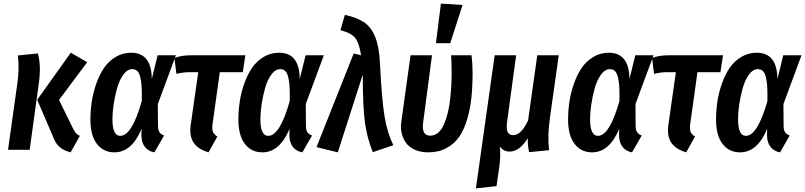

<svg xmlns="http://www.w3.org/2000/svg" viewBox="-20 -838 4503 1074"><path d="M375 14.2Q335.4 3.9 312.3 -16.6Q289.1 -37.1 273.9 -80.1L188 -279.8L376 -543L467.8 -490.2L310.1 -278.8L388.2 -120.1Q397 -102.1 406 -92.3Q415 -82.5 426.8 -78.1ZM24.9 0 77.1 -372.1Q88.9 -456.1 80.1 -527.8L191.9 -539.1Q211.4 -468.3 196.8 -370.1L146 0Z M713.9 -543Q827.6 -543 829.1 -396L861.8 -528.8H963.9L862.8 -255.9L863.8 -130.9Q864.3 -109.4 872.6 -97.7Q880.9 -85.9 897.9 -80.1L843.8 14.2Q810.5 8.8 791 -15.6Q771.5 -40 771 -81.1L772 -117.2Q716.8 14.2 620.1 14.2Q558.6 14.2 522.2 -33Q485.8 -80.1 485.8 -168.9Q485.8 -219.2 493.4 -269.8Q501 -320.3 518.6 -370.1Q536.1 -419.9 561.8 -457.8Q587.4 -495.6 626.7 -519.3Q666 -543 713.9 -543ZM719.7 -451.2Q692.4 -451.2 670.2 -420.9Q647.9 -390.6 635.3 -345.5Q622.6 -300.3 615.7 -254.4Q608.9 -208.5 608.9 -170.9Q608.9 -78.1 652.8 -78.1Q717.8 -78.1 772.9 -272Q774.9 -341.8 769.3 -381.6Q763.7 -421.4 752 -436.3Q740.2 -451.2 719.7 -451.2Z M1209.5 -434.1 1169.4 -147Q1165 -117.2 1170.7 -101.8Q1176.3 -86.4 1195.8 -74.2L1146.5 14.2Q1087.4 -3.4 1062.7 -40.5Q1038.1 -77.6 1046.9 -140.1L1088.9 -434.1H1034.7Q1006.3 -434.1 966.8 -424.8L955.6 -513.2Q991.7 -528.8 1048.8 -528.8H1352.5L1337.9 -434.1Z M1541.5 -543Q1655.3 -543 1656.7 -396L1689.5 -528.8H1791.5L1690.4 -255.9L1691.4 -130.9Q1691.9 -109.4 1700.2 -97.7Q1708.5 -85.9 1725.6 -80.1L1671.4 14.2Q1638.2 8.8 1618.7 -15.6Q1599.1 -40 1598.6 -81.1L1599.6 -117.2Q1544.4 14.2 1447.8 14.2Q1386.2 14.2 1349.9 -33Q1313.5 -80.1 1313.5 -168.9Q1313.5 -219.2 1321 -269.8Q1328.6 -320.3 1346.2 -370.1Q1363.8 -419.9 1389.4 -457.8Q1415 -495.6 1454.3 -519.3Q1493.7 -543 1541.5 -543ZM1547.4 -451.2Q1520 -451.2 1497.8 -420.9Q1475.6 -390.6 1462.9 -345.5Q1450.2 -300.3 1443.4 -254.4Q1436.5 -208.5 1436.5 -170.9Q1436.5 -78.1 1480.5 -78.1Q1545.4 -78.1 1600.6 -272Q1602.5 -341.8 1596.9 -381.6Q1591.3 -421.4 1579.6 -436.3Q1567.9 -451.2 1547.4 -451.2Z M1909.2 -754.9Q1978.5 -739.7 2018.1 -712.2Q2057.6 -684.6 2079.3 -629.9Q2101.1 -575.2 2105.5 -482.9Q2115.7 -278.8 2131.1 -186.5Q2146.5 -94.2 2180.2 -25.9L2065.4 13.2Q2033.7 -64.9 2021.5 -151.6Q2009.3 -238.3 2009.3 -420.9L1869.6 14.2L1750.5 -15.1L1958.5 -539.1L1999.5 -528.8Q1990.2 -595.7 1967.3 -625Q1944.3 -654.3 1884.3 -668.9Z M2446.3 -817.9 2567.4 -810.1 2498.5 -596.2H2418.5ZM2617.7 -528.8Q2623.5 -480.5 2623.5 -432.1Q2623.5 -356 2617.2 -293.7Q2610.8 -231.4 2593.8 -172.6Q2576.7 -113.8 2549.3 -73.7Q2522 -33.7 2477.8 -9.8Q2433.6 14.2 2375.5 14.2Q2332 14.2 2299.6 -0.7Q2267.1 -15.6 2250 -40.3Q2232.9 -64.9 2226.6 -94.2Q2220.2 -123.5 2224.6 -154.8L2276.4 -528.8H2396.5L2346.7 -150.9Q2337.4 -79.1 2386.7 -79.1Q2411.6 -79.1 2431.6 -96.4Q2451.7 -113.8 2464.1 -144Q2476.6 -174.3 2485.4 -209.5Q2494.1 -244.6 2498.5 -286.6Q2502.9 -328.6 2504.6 -362.5Q2506.3 -396.5 2506.3 -431.2Q2506.3 -488.8 2503.4 -528.8Z M3056.2 -179.2Q3042 -79.1 3051.3 2L2939.5 13.2Q2930.7 -28.8 2932.1 -64.9Q2886.2 9.8 2831.1 9.8Q2795.4 9.8 2775.4 -19Q2782.7 28.8 2771.5 106L2757.3 203.1L2642.1 215.8L2747.1 -528.8H2867.2L2816.4 -155.8Q2811 -114.7 2820.3 -98.4Q2829.6 -82 2850.1 -82Q2896 -82 2934.1 -165L2985.4 -528.8H3105.5Z M3385.7 -543Q3499.5 -543 3501 -396L3533.7 -528.8H3635.7L3534.7 -255.9L3535.6 -130.9Q3536.1 -109.4 3544.4 -97.7Q3552.7 -85.9 3569.8 -80.1L3515.6 14.2Q3482.4 8.8 3462.9 -15.6Q3443.4 -40 3442.9 -81.1L3443.8 -117.2Q3388.7 14.2 3292 14.2Q3230.5 14.2 3194.1 -33Q3157.7 -80.1 3157.7 -168.9Q3157.7 -219.2 3165.3 -269.8Q3172.9 -320.3 3190.4 -370.1Q3208 -419.9 3233.6 -457.8Q3259.3 -495.6 3298.6 -519.3Q3337.9 -543 3385.7 -543ZM3391.6 -451.2Q3364.3 -451.2 3342 -420.9Q3319.8 -390.6 3307.1 -345.5Q3294.4 -300.3 3287.6 -254.4Q3280.8 -208.5 3280.8 -170.9Q3280.8 -78.1 3324.7 -78.1Q3389.6 -78.1 3444.8 -272Q3446.8 -341.8 3441.2 -381.6Q3435.5 -421.4 3423.8 -436.3Q3412.1 -451.2 3391.6 -451.2Z M3881.3 -434.1 3841.3 -147Q3836.9 -117.2 3842.5 -101.8Q3848.1 -86.4 3867.7 -74.2L3818.4 14.2Q3759.3 -3.4 3734.6 -40.5Q3710 -77.6 3718.8 -140.1L3760.7 -434.1H3706.5Q3678.2 -434.1 3638.7 -424.8L3627.4 -513.2Q3663.6 -528.8 3720.7 -528.8H4024.4L4009.8 -434.1Z M4213.4 -543Q4327.1 -543 4328.6 -396L4361.3 -528.8H4463.4L4362.3 -255.9L4363.3 -130.9Q4363.8 -109.4 4372.1 -97.7Q4380.4 -85.9 4397.5 -80.1L4343.3 14.2Q4310.1 8.8 4290.5 -15.6Q4271 -40 4270.5 -81.1L4271.5 -117.2Q4216.3 14.2 4119.6 14.2Q4058.1 14.2 4021.7 -33Q3985.4 -80.1 3985.4 -168.9Q3985.4 -219.2 3992.9 -269.8Q4000.5 -320.3 4018.1 -370.1Q4035.6 -419.9 4061.3 -457.8Q4086.9 -495.6 4126.2 -519.3Q4165.5 -543 4213.4 -543ZM4219.2 -451.2Q4191.9 -451.2 4169.7 -420.9Q4147.5 -390.6 4134.8 -345.5Q4122.1 -300.3 4115.2 -254.4Q4108.4 -208.5 4108.4 -170.9Q4108.4 -78.1 4152.3 -78.1Q4217.3 -78.1 4272.5 -272Q4274.4 -341.8 4268.8 -381.6Q4263.2 -421.4 4251.5 -436.3Q4239.7 -451.2 4219.2 -451.2Z"/></svg>

Font: Fira Sans Compressed Medium
Style: Italic
Weight: 500
Width: 3
Italic angle: -8°
Designer: Carrois Corporate & Edenspiekermann AG
Foundry: Carrois Corporate GbR & Edenspiekermann AG
Version: Version 4.203;PS 004.203;hotconv 1.0.88;makeotf.lib2.5.64775